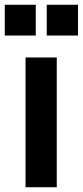

<svg xmlns="http://www.w3.org/2000/svg" viewBox="-49 -785 347 805"><path d="M-29 -636H101V-765H-29ZM147 -636H278V-765H147ZM58 0H189V-544H58Z"/></svg>

Font: Kathrein 77 Bold Condensed
Style: Regular
Weight: 700
Width: 3
Designer: Lazydogs Typefoundry, based on Open Sans by Ascender Corporation
Foundry: Lazydogs Typefoundry
Version: Version 1.003;PS 001.003;hotconv 1.0.88;makeotf.lib2.5.64775